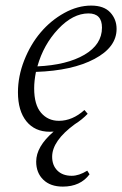

<svg xmlns="http://www.w3.org/2000/svg" viewBox="-20 -465 441 694"><path d="M159.7 11.2Q106 11.2 75.4 -26.6Q44.9 -64.5 44.9 -131.3Q44.9 -189.5 67.6 -247.1Q90.3 -304.7 127 -347.9Q163.6 -391.1 212.2 -418Q260.7 -444.8 309.6 -444.8Q355.5 -444.8 378.4 -420.2Q401.4 -395.5 401.4 -360.4Q401.4 -294.4 321.5 -252Q241.7 -209.5 109.9 -205.1Q103.5 -172.4 103.5 -145.5Q103.5 -86.4 128.4 -57.4Q153.3 -28.3 192.9 -28.3Q241.7 -28.3 285.2 -67.4L296.9 -53.7Q276.9 -32.7 250.5 -16.1Q168.5 43.9 168.5 101.6Q168.5 132.8 187.5 151.6Q206.5 170.4 239.3 170.4Q265.6 170.4 295.4 151.9L303.7 165Q270.5 209.5 207 209.5Q162.1 209.5 136.5 184.6Q110.8 159.7 110.8 119.1Q110.8 64.9 173.8 10.7Q168.9 11.2 159.7 11.2ZM299.8 -416.5Q243.7 -416.5 190.4 -360.1Q137.2 -303.7 115.2 -225.1Q221.7 -230 285.2 -267.1Q348.6 -304.2 348.6 -365.2Q348.6 -416.5 299.8 -416.5Z"/></svg>

Font: Elstob Light
Style: Italic
Weight: 300
Italic angle: -20°
Designer: Peter S. Baker
Version: Version 1.015